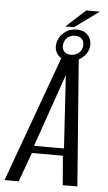

<svg xmlns="http://www.w3.org/2000/svg" viewBox="-80 -861 507 898"><g transform="rotate(5 173.5 -412.0)"><path d="M-23.5 0 191.1 -591H273L318.3 0H249.7L238.3 -137.3H93L42.7 0ZM99.8 -171.5H240.5L219.2 -514.4ZM229.9 -581.1Q195.6 -581.1 176.5 -603Q157.5 -624.9 161.7 -655.2Q166 -686.8 191.4 -708.8Q216.8 -730.7 251.1 -730.7Q286.9 -730.7 305.6 -708.6Q324.3 -686.5 320 -655.2Q315.7 -624.9 289 -603Q262.2 -581.1 229.9 -581.1ZM234.4 -610.9Q255.9 -610.9 270.7 -623.5Q285.5 -636.1 287.9 -655.2Q290.6 -676.4 279.4 -688.8Q268.2 -701.2 246.6 -701.2Q225.1 -701.2 210.8 -688.8Q196.5 -676.4 193.8 -655.2Q191.4 -636.1 202.1 -623.5Q212.8 -610.9 234.4 -610.9ZM197 -740.6 288 -823.6H352L237.2 -740.6Z"/></g></svg>

Font: Alumni Sans SC Thin
Style: Italic
Weight: 100
Italic angle: -8°
Designer: Robert E. Leuschke
Foundry: Robert E. Leuschke
Version: Version 1.016